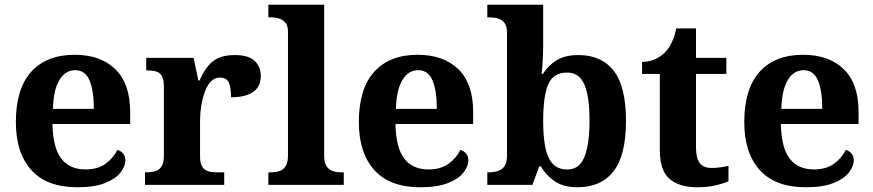

<svg xmlns="http://www.w3.org/2000/svg" viewBox="-20 -780 3685 810"><path d="M306.1 10Q178 10 112.4 -62.3Q46.9 -134.6 46.9 -265.2Q46.9 -405.7 111.8 -477.3Q176.8 -548.9 295 -548.9Q404.2 -548.9 466.6 -488Q529.1 -427.2 529.1 -308.2V-256.9H201.3Q203.3 -156.6 238.5 -110.9Q273.7 -65.2 341 -65.2Q392.4 -65.2 425.5 -89.3Q458.5 -113.4 475.3 -147.9Q489.3 -143.8 499.1 -132.5Q508.8 -121.1 508.8 -104.1Q508.8 -78.3 488.1 -51.8Q467.3 -25.3 422.8 -7.7Q378.3 10 306.1 10ZM375.9 -320.8Q375.9 -397.3 357.8 -440.6Q339.6 -483.9 297 -483.9Q255.4 -483.9 230.4 -442.1Q205.4 -400.4 203.3 -320.8Z M591.7 0V-53H595.8Q618.8 -53 635.6 -58Q652.3 -63 661.9 -78.5Q671.4 -94 671.4 -125V-415Q671.4 -445 662.8 -459.5Q654.2 -474 638.3 -478.5Q622.5 -483 600.5 -483H596.9V-536H796.7L816.9 -440.5H821.9Q837.2 -475.7 856.2 -499.8Q875.3 -524 902.6 -535.9Q929.9 -547.7 971 -547.7Q1028.4 -547.7 1054.3 -523.2Q1080.2 -498.7 1080.2 -459.7Q1080.2 -414.2 1047.4 -391.8Q1014.6 -369.5 954.7 -369.5Q954.7 -410.5 945.3 -431.6Q935.9 -452.7 907.5 -452.7Q885.3 -452.7 869.5 -436Q853.7 -419.2 843.9 -391.8Q834 -364.5 829 -333.2Q824 -302 824 -273V-120Q824 -91 833.2 -76.5Q842.4 -62 858.3 -57.5Q874.2 -53 893.8 -53H925.9V0Z M1112.1 0V-53H1123.9Q1144.6 -53 1160.5 -58.9Q1176.4 -64.8 1185.6 -80.3Q1194.9 -95.8 1194.9 -123.9V-645.9Q1194.9 -673 1182.8 -685.8Q1170.7 -698.6 1154.2 -702.8Q1137.8 -707 1123.9 -707H1112.1V-760H1347.5V-123.9Q1347.5 -95.8 1356.7 -80.3Q1366 -64.8 1382.4 -58.9Q1398.8 -53 1418.4 -53H1430.3V0Z M1753.1 10Q1625 10 1559.4 -62.3Q1493.9 -134.6 1493.9 -265.2Q1493.9 -405.7 1558.8 -477.3Q1623.8 -548.9 1742 -548.9Q1851.2 -548.9 1913.6 -488Q1976.1 -427.2 1976.1 -308.2V-256.9H1648.3Q1650.3 -156.6 1685.5 -110.9Q1720.7 -65.2 1788 -65.2Q1839.4 -65.2 1872.5 -89.3Q1905.5 -113.4 1922.3 -147.9Q1936.3 -143.8 1946.1 -132.5Q1955.8 -121.1 1955.8 -104.1Q1955.8 -78.3 1935.1 -51.8Q1914.3 -25.3 1869.8 -7.7Q1825.3 10 1753.1 10ZM1822.9 -320.8Q1822.9 -397.3 1804.8 -440.6Q1786.6 -483.9 1744 -483.9Q1702.4 -483.9 1677.4 -442.1Q1652.4 -400.4 1650.3 -320.8Z M2416.5 10Q2358.3 10 2321.4 -14.5Q2284.5 -39 2262.2 -78H2255L2226 0H2035.8V-53H2042.6Q2062.2 -53 2079.5 -58Q2096.9 -63 2107.9 -78.1Q2118.9 -93.2 2118.9 -123.3V-640.1Q2118.9 -669 2108.5 -683.2Q2098.2 -697.4 2080.4 -702.2Q2062.7 -707 2041.5 -707H2035.8V-760H2271.5V-589.3Q2271.5 -571.8 2270.7 -548.4Q2269.9 -525.1 2268.3 -503.5Q2266.7 -481.9 2264.6 -468H2270.3Q2291.6 -503 2327.6 -525.4Q2363.6 -547.7 2420.5 -547.7Q2517.8 -547.7 2569.4 -481.1Q2620.9 -414.5 2620.9 -270.2Q2620.9 -124.6 2568.3 -57.3Q2515.7 10 2416.5 10ZM2374.2 -65Q2424.1 -65 2445.6 -118.2Q2467.1 -171.4 2467.1 -271.2Q2467.1 -372.9 2445.2 -423.4Q2423.4 -473.9 2373.2 -473.9Q2313.8 -473.9 2292.6 -423.7Q2271.5 -373.5 2271.5 -270.3Q2271.5 -204.4 2280.5 -158.6Q2289.5 -112.7 2312 -88.9Q2334.4 -65 2374.2 -65Z M2921.9 10Q2845.3 10 2804.5 -25.4Q2763.6 -60.7 2763.6 -147.9V-468H2688.7V-519Q2721.2 -519 2746.7 -531.7Q2772.2 -544.4 2787 -560.9Q2802.3 -576.5 2814.2 -601.4Q2826 -626.2 2833 -660.2H2916.2V-536H3044.3V-468H2916.2V-158.2Q2916.2 -113.6 2931.7 -92.5Q2947.1 -71.4 2982.3 -71.4Q3001.5 -71.4 3019.4 -74Q3037.3 -76.6 3053.3 -80.2V-15.3Q3037.4 -7.5 3002.7 1.2Q2968 10 2921.9 10Z M3379.1 10Q3251 10 3185.4 -62.3Q3119.9 -134.6 3119.9 -265.2Q3119.9 -405.7 3184.8 -477.3Q3249.8 -548.9 3368 -548.9Q3477.2 -548.9 3539.6 -488Q3602.1 -427.2 3602.1 -308.2V-256.9H3274.3Q3276.3 -156.6 3311.5 -110.9Q3346.7 -65.2 3414 -65.2Q3465.4 -65.2 3498.5 -89.3Q3531.5 -113.4 3548.3 -147.9Q3562.3 -143.8 3572.1 -132.5Q3581.8 -121.1 3581.8 -104.1Q3581.8 -78.3 3561.1 -51.8Q3540.3 -25.3 3495.8 -7.7Q3451.3 10 3379.1 10ZM3448.9 -320.8Q3448.9 -397.3 3430.8 -440.6Q3412.6 -483.9 3370 -483.9Q3328.4 -483.9 3303.4 -442.1Q3278.4 -400.4 3276.3 -320.8Z"/></svg>

Font: Noto Serif Gurmukhi
Style: Regular
Weight: 400
Designer: Vaibhav Singh and the Monotype Design Team
Foundry: Monotype Imaging Inc.
Version: Version 2.003